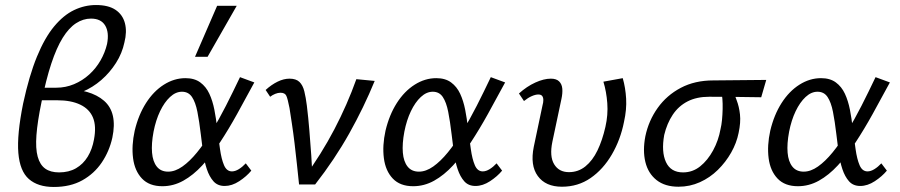

<svg xmlns="http://www.w3.org/2000/svg" viewBox="-20 -734 3581 764"><path d="M194 10Q131 10 95 -21.5Q59 -53 53 -125.5Q47 -198 72 -322Q96 -433 127 -508.5Q158 -584 195.5 -629Q233 -674 275 -694Q317 -714 362 -714Q411 -714 439.5 -695Q468 -676 477 -642Q486 -608 475 -565Q466 -522 441.5 -483.5Q417 -445 383 -415.5Q349 -386 308.5 -369Q268 -352 226 -352L230 -380Q340 -380 394 -333Q448 -286 427 -186Q415 -132 385 -87.5Q355 -43 307.5 -16.5Q260 10 194 10ZM215 -48Q254 -48 282.5 -64.5Q311 -81 329 -110.5Q347 -140 354 -179Q364 -232 350 -266Q336 -300 299.5 -317.5Q263 -335 208 -335H135L146 -385H204Q241 -385 274.5 -399Q308 -413 335 -437.5Q362 -462 380 -493.5Q398 -525 406 -559Q415 -605 398.5 -632.5Q382 -660 342 -660Q311 -660 282.5 -641.5Q254 -623 229.5 -583.5Q205 -544 184 -480.5Q163 -417 145 -327Q129 -250 125 -196.5Q121 -143 130 -110.5Q139 -78 160 -63Q181 -48 215 -48Z M626 7Q574 7 545 -23.5Q516 -54 509.5 -104.5Q503 -155 516 -214Q531 -277 561 -324Q591 -371 632 -397Q673 -423 718 -423Q754 -423 777 -406Q800 -389 813 -361Q826 -333 833 -297.5Q840 -262 844 -224Q850 -180 855.5 -140.5Q861 -101 871.5 -76.5Q882 -52 903 -52Q916 -52 930.5 -61Q945 -70 958 -84L980 -55Q961 -32 932 -13Q903 6 874 6Q846 6 829.5 -12.5Q813 -31 803 -61Q793 -91 788 -127.5Q783 -164 779 -200Q773 -251 765.5 -289Q758 -327 744 -348Q730 -369 704 -369Q679 -369 656.5 -348Q634 -327 617 -291.5Q600 -256 591 -210Q582 -162 585 -126.5Q588 -91 604 -71Q620 -51 649 -51Q677 -51 706 -71.5Q735 -92 764 -127.5Q793 -163 822 -210.5Q851 -258 879 -313Q907 -368 935 -427L992 -406Q957 -341 923.5 -280.5Q890 -220 855.5 -167.5Q821 -115 785 -76Q749 -37 709.5 -15Q670 7 626 7ZM756 -508 844 -711H922L806 -508Z M1170 0Q1166 -38 1161.5 -80.5Q1157 -123 1152 -164.5Q1147 -206 1141.5 -242Q1136 -278 1132 -304Q1125 -340 1119.5 -352.5Q1114 -365 1096 -365Q1086 -365 1075 -360.5Q1064 -356 1055 -349L1037 -376Q1060 -397 1084.5 -409Q1109 -421 1132 -421Q1158 -421 1171.5 -408Q1185 -395 1191 -370.5Q1197 -346 1201 -314Q1207 -265 1211 -215.5Q1215 -166 1218.5 -117Q1222 -68 1223 -19L1189 -25Q1259 -121 1310.5 -219.5Q1362 -318 1398 -419L1471 -412Q1428 -307 1370 -203.5Q1312 -100 1234 0Z M1624 7Q1572 7 1543 -23.5Q1514 -54 1507.5 -104.5Q1501 -155 1514 -214Q1529 -277 1559 -324Q1589 -371 1630 -397Q1671 -423 1716 -423Q1752 -423 1775 -406Q1798 -389 1811 -361Q1824 -333 1831 -297.5Q1838 -262 1842 -224Q1848 -180 1853.5 -140.5Q1859 -101 1869.5 -76.5Q1880 -52 1901 -52Q1914 -52 1928.5 -61Q1943 -70 1956 -84L1978 -55Q1959 -32 1930 -13Q1901 6 1872 6Q1844 6 1827.5 -12.5Q1811 -31 1801 -61Q1791 -91 1786 -127.5Q1781 -164 1777 -200Q1771 -251 1763.5 -289Q1756 -327 1742 -348Q1728 -369 1702 -369Q1677 -369 1654.5 -348Q1632 -327 1615 -291.5Q1598 -256 1589 -210Q1580 -162 1583 -126.5Q1586 -91 1602 -71Q1618 -51 1647 -51Q1675 -51 1704 -71.5Q1733 -92 1762 -127.5Q1791 -163 1820 -210.5Q1849 -258 1877 -313Q1905 -368 1933 -427L1990 -406Q1955 -341 1921.5 -280.5Q1888 -220 1853.5 -167.5Q1819 -115 1783 -76Q1747 -37 1707.5 -15Q1668 7 1624 7Z M2216 9Q2151 9 2120 -33.5Q2089 -76 2104 -150L2139 -316Q2142 -326 2142 -336Q2142 -346 2137.5 -352Q2133 -358 2122 -358Q2111 -358 2096 -351.5Q2081 -345 2065 -332L2045 -362Q2076 -390 2110 -405.5Q2144 -421 2172 -421Q2194 -421 2205 -410Q2216 -399 2217.5 -381Q2219 -363 2214 -340L2178 -170Q2166 -112 2185 -80.5Q2204 -49 2244 -49Q2281 -49 2309.5 -72Q2338 -95 2357.5 -135.5Q2377 -176 2389 -229Q2400 -277 2396.5 -323.5Q2393 -370 2381 -409L2458 -423Q2469 -385 2471.5 -341.5Q2474 -298 2463 -249Q2449 -178 2414.5 -119Q2380 -60 2330 -25.5Q2280 9 2216 9Z M2680 9Q2626 9 2592.5 -17.5Q2559 -44 2548 -89.5Q2537 -135 2548 -192Q2561 -254 2597 -304.5Q2633 -355 2689 -384.5Q2745 -414 2818 -414L3029 -416L3009 -347Q2949 -348 2897 -348.5Q2845 -349 2802 -349Q2752 -349 2716 -330.5Q2680 -312 2657 -277.5Q2634 -243 2623 -197Q2611 -130 2630 -89Q2649 -48 2698 -48Q2736 -48 2766 -72Q2796 -96 2817.5 -135.5Q2839 -175 2847 -220Q2851 -236 2853 -257Q2855 -278 2855.5 -300Q2856 -322 2854.5 -340.5Q2853 -359 2850 -369L2895 -380Q2902 -359 2911.5 -334.5Q2921 -310 2924.5 -278.5Q2928 -247 2919 -205Q2911 -165 2889.5 -127Q2868 -89 2836.5 -58Q2805 -27 2765 -9Q2725 9 2680 9Z M3155 7Q3103 7 3074 -23.5Q3045 -54 3038.5 -104.5Q3032 -155 3045 -214Q3060 -277 3090 -324Q3120 -371 3161 -397Q3202 -423 3247 -423Q3283 -423 3306 -406Q3329 -389 3342 -361Q3355 -333 3362 -297.5Q3369 -262 3373 -224Q3379 -180 3384.5 -140.5Q3390 -101 3400.5 -76.5Q3411 -52 3432 -52Q3445 -52 3459.5 -61Q3474 -70 3487 -84L3509 -55Q3490 -32 3461 -13Q3432 6 3403 6Q3375 6 3358.5 -12.5Q3342 -31 3332 -61Q3322 -91 3317 -127.5Q3312 -164 3308 -200Q3302 -251 3294.5 -289Q3287 -327 3273 -348Q3259 -369 3233 -369Q3208 -369 3185.5 -348Q3163 -327 3146 -291.5Q3129 -256 3120 -210Q3111 -162 3114 -126.5Q3117 -91 3133 -71Q3149 -51 3178 -51Q3206 -51 3235 -71.5Q3264 -92 3293 -127.5Q3322 -163 3351 -210.5Q3380 -258 3408 -313Q3436 -368 3464 -427L3521 -406Q3486 -341 3452.5 -280.5Q3419 -220 3384.5 -167.5Q3350 -115 3314 -76Q3278 -37 3238.5 -15Q3199 7 3155 7Z"/></svg>

Font: Ysabeau Office Medium
Style: Italic
Weight: 500
Italic angle: -12°
Designer: Christian Thalmann (Catharsis Fonts)
Version: Version 2.001;gftools[0.9.30]; featfreeze: tnum,lnum,ss02